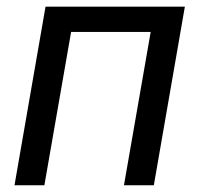

<svg xmlns="http://www.w3.org/2000/svg" viewBox="-20 -548 605 568"><path d="M435.1 0H346.7L425.8 -453.6H190.4L111.3 0H22.9L114.7 -528.3H526.9Z"/></svg>

Font: Roboto
Style: Italic
Weight: 400
Italic angle: -12°
Designer: Google
Version: Version 2.134; 2016; ttfautohint (v1.6)